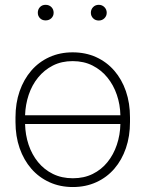

<svg xmlns="http://www.w3.org/2000/svg" viewBox="-20 -751 604 781"><path d="M275.4 -538.1Q328.1 -538.1 371.1 -518.6Q414.1 -499 444.8 -463.6Q475.6 -428.2 492.2 -379.9Q508.8 -331.5 508.8 -273.4V-254.9Q508.8 -196.8 492.2 -148.4Q475.6 -100.1 445.1 -64.7Q414.6 -29.3 371.6 -9.8Q328.6 9.8 276.4 9.8Q224.1 9.8 181.2 -9.8Q138.2 -29.3 107.4 -64.7Q76.7 -100.1 59.8 -148.4Q43 -196.8 43 -254.9V-273.4Q43 -331.5 59.8 -379.9Q76.7 -428.2 107.2 -463.6Q137.7 -499 180.7 -518.6Q223.6 -538.1 275.4 -538.1ZM275.4 -502.4Q230.5 -502.4 195.1 -484.4Q159.7 -466.3 134.8 -435.5Q109.9 -404.8 96.7 -365.2Q83.5 -325.7 82 -282.2H469.7Q468.8 -325.7 455.3 -365.2Q441.9 -404.8 417 -435.5Q392.1 -466.3 356.4 -484.4Q320.8 -502.4 275.4 -502.4ZM276.4 -25.9Q321.8 -25.9 357.2 -43.5Q392.6 -61 417.2 -91.6Q441.9 -122.1 455.3 -162.1Q468.8 -202.1 469.7 -246.6H82Q83 -202.1 96.4 -162.1Q109.9 -122.1 134.8 -91.6Q159.7 -61 195.3 -43.5Q231 -25.9 276.4 -25.9ZM133.8 -699.2Q133.8 -712.9 142.6 -722.2Q151.4 -731.4 165.5 -731.4Q179.7 -731.4 189 -722.2Q198.2 -712.9 198.2 -699.2Q198.2 -686 189 -677Q179.7 -668 165.5 -668Q151.4 -668 142.6 -677Q133.8 -686 133.8 -699.2ZM349.6 -699.2Q349.6 -712.4 358.6 -721.9Q367.7 -731.4 381.8 -731.4Q395.5 -731.4 404.8 -721.9Q414.1 -712.4 414.1 -699.2Q414.1 -686 404.8 -676.8Q395.5 -667.5 381.8 -667.5Q367.7 -667.5 358.6 -676.8Q349.6 -686 349.6 -699.2Z"/></svg>

Font: Roboto ExtraLight
Style: Regular
Weight: 250
Designer: Christian Robertson
Foundry: Google
Version: Version 3.009; 2024